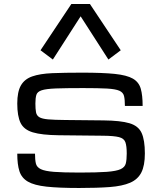

<svg xmlns="http://www.w3.org/2000/svg" viewBox="-20 -941 816 972"><path d="M380.4 10.7Q277.8 10.7 215.6 3.9Q153.3 -2.9 121.3 -21.5Q89.4 -40 78.4 -74.2Q67.4 -108.4 67.4 -163.1H157.2Q157.2 -132.3 161.6 -113.5Q166 -94.7 186.5 -84.7Q207 -74.7 253.2 -71Q299.3 -67.4 382.8 -67.4Q471.2 -67.4 520.3 -71Q569.3 -74.7 590.8 -84.7Q612.3 -94.7 616.9 -113.8Q621.6 -132.8 621.6 -164.1Q621.6 -202.1 614.7 -221.2Q607.9 -240.2 582.5 -246.8Q557.1 -253.4 501.5 -253.9L277.8 -256.3Q191.4 -257.3 146 -271Q100.6 -284.7 84 -319.1Q67.4 -353.5 67.4 -417Q67.4 -476.1 85.7 -508.3Q104 -540.5 143.1 -554.2Q182.1 -567.9 244.6 -570.6Q307.1 -573.2 395.5 -573.2Q499.5 -573.2 560.8 -566.9Q622.1 -560.5 652.6 -543Q683.1 -525.4 692.6 -491.9Q702.1 -458.5 702.1 -404.8H612.3Q612.3 -436.5 607.9 -454.8Q603.5 -473.1 584.2 -481.7Q564.9 -490.2 521.7 -492.7Q478.5 -495.1 400.4 -495.1Q311.5 -495.1 262.2 -493.2Q212.9 -491.2 190.9 -483.9Q168.9 -476.6 164.1 -460.7Q159.2 -444.8 159.2 -417Q159.2 -388.7 162.4 -372.3Q165.5 -356 179.2 -347.7Q192.9 -339.4 223.9 -336.7Q254.9 -334 310.5 -333.5L503.4 -331.5Q590.3 -330.6 635.5 -317.1Q680.7 -303.7 697 -267.8Q713.4 -231.9 713.4 -164.1Q713.4 -103 695.6 -67.9Q677.7 -32.7 638.7 -15.9Q599.6 1 535.9 5.9Q472.2 10.7 380.4 10.7ZM247.6 -639.6 185.1 -686.5 341.3 -920.9H435.1L591.3 -686.5L528.8 -639.6L388.2 -858.4Z"/></svg>

Font: Michroma
Style: Regular
Weight: 400
Designer: Vernon Adams
Foundry: Vernon Adams
Version: Version 1.100; ttfautohint (v1.8.4.7-5d5b);gftools[0.9.29]